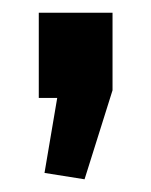

<svg xmlns="http://www.w3.org/2000/svg" viewBox="-20 -154 238 302"><path d="M157 -134V-12L113 128L50 118L70 0H41V-134Z"/></svg>

Font: Pathway Extreme 28pt SemiBold
Style: Regular
Weight: 600
Designer: Eduardo Rodriguez Tunni
Foundry: Eduardo Rodriguez Tunni
Version: Version 1.001;gftools[0.9.26]